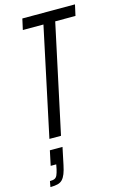

<svg xmlns="http://www.w3.org/2000/svg" viewBox="-140 -749 689 1071"><g transform="rotate(-15 204.0 -213.5)"><path d="M76 0 209 -625H90L104 -688H408L394 -625H277L143 0ZM12 261 18 228Q36 228 45.5 223.5Q55 219 60.5 207Q66 195 71 173L76 147H44L62 62H135L114 162Q108 191 100.5 210Q93 229 82.5 240.5Q72 252 55 256.5Q38 261 12 261Z"/></g></svg>

Font: Saira ExtraCondensed
Style: Italic
Weight: 400
Width: 2
Italic angle: -12°
Designer: Hector Gatti with collaboration of the Omnibus-Type team
Foundry: Omnibus-Type
Version: Version 1.101